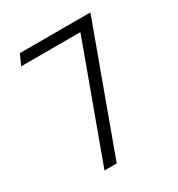

<svg xmlns="http://www.w3.org/2000/svg" viewBox="-140 -664 694 747"><g transform="rotate(-30 207.5 -290.0)"><path d="M36 -523H302L114 -10H169L374 -570H57Z"/></g></svg>

Font: Charger Sport
Style: ExLitNrw
Weight: 200
Designer: Jasper
Foundry: Cannot Into Space Fonts
Version: Version 1.1